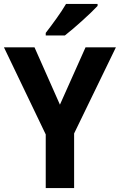

<svg xmlns="http://www.w3.org/2000/svg" viewBox="-20 -954 608 974"><path d="M475 -924V-934H315C289 -889 245 -830 212 -787V-774H309C358 -812 441 -887 475 -924ZM284 -423 155 -714H0L212 -272V0H356V-277L568 -714H414Z"/></svg>

Font: Noto Sans Gurmukhi SemiCondensed
Style: Bold
Weight: 700
Width: 4
Designer: Jelle Bosma - Monotype Design Team
Foundry: Monotype Imaging Inc.
Version: Version 2.004